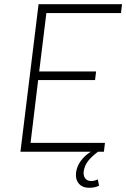

<svg xmlns="http://www.w3.org/2000/svg" viewBox="-20 -720 599 911"><path d="M341 98Q345 68 364 42.5Q383 17 411 0H77L163 -700H559L554 -658H200L166 -381H436L431 -340H161L125 -42H478L473 0H445Q414 23 397.5 44.5Q381 66 377 94Q375 114 384.5 126.5Q394 139 413 139Q428 139 444 131L450 161Q431 171 403 171Q371 171 354 151Q337 131 341 98Z"/></svg>

Font: Haskoy ExtraLight
Style: Italic
Weight: 200
Designer: Ertekin Erdin
Foundry: Ertekin Erdin
Version: Version 2.000; ttfautohint (v1.8.4.7-5d5b)